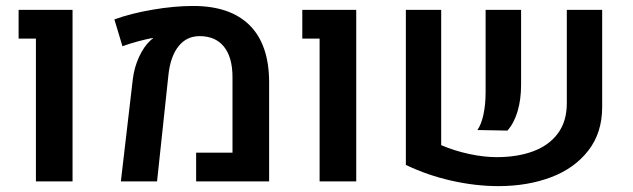

<svg xmlns="http://www.w3.org/2000/svg" viewBox="-20 -614 2143 650"><path d="M101.6 -483.4H43V-580.6H225.6V0H101.6Z M429.7 -346.7Q434.6 -386.2 450.9 -421.6Q467.3 -457 489.3 -477.1Q492.7 -480.5 497.6 -483.4L496.6 -485.4Q476.6 -481.9 446.8 -473.9Q417 -465.8 394.5 -457.5L367.2 -548.3Q423.8 -568.8 497.1 -581.3Q570.3 -593.8 633.8 -593.8Q759.3 -593.8 825 -528.6Q890.6 -463.4 891.1 -336.9V0H644V-97.2H767.1V-352.5Q767.1 -419.9 738.3 -455.8Q709.5 -491.7 655.8 -491.7Q611.8 -491.7 584.5 -457.5Q557.1 -423.3 550.3 -361.3L511.7 0H389.2Z M1062 -483.4H1003.4V-580.6H1186V0H1062Z M1473.6 -122.6Q1518.1 -103.5 1567.9 -92.8Q1617.7 -82 1661.6 -82Q1731.4 -82 1784.9 -101.8Q1838.4 -121.6 1868.7 -162.4Q1898.9 -203.1 1898.9 -264.6V-580.6H2018.6V-251.5Q2018.6 -164.6 1971.7 -104.2Q1924.8 -43.9 1845.2 -13.9Q1765.6 16.1 1667 16.1Q1590.3 16.1 1508.8 -2.2Q1427.2 -20.5 1354 -55.7V-580.6H1473.6ZM1624 -302.7V-580.6H1744.1V-327.1Q1744.1 -277.3 1732.2 -237.1Q1720.2 -196.8 1697.8 -171.9L1596.2 -173.8Q1609.4 -192.4 1616.7 -226.3Q1624 -260.3 1624 -302.7Z"/></svg>

Font: Heebo Medium
Style: Regular
Weight: 500
Designer: Oded Ezer
Foundry: Meir Sadan
Version: Version 2.001; ttfautohint (v1.5.14-ce02) -l 8 -r 50 -G 200 